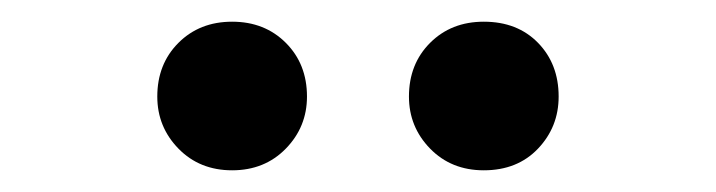

<svg xmlns="http://www.w3.org/2000/svg" viewBox="-20 -810 660 177"><path d="M194 -653Q164 -653 144.5 -673Q125 -693 125 -721Q125 -751 144.5 -770.5Q164 -790 194 -790Q224 -790 243.5 -770.5Q263 -751 263 -721Q263 -693 243.5 -673Q224 -653 194 -653ZM426 -653Q396 -653 376.5 -673Q357 -693 357 -721Q357 -751 376.5 -770.5Q396 -790 426 -790Q457 -790 476 -770.5Q495 -751 495 -721Q495 -693 476 -673Q457 -653 426 -653Z"/></svg>

Font: Noto Sans TC Thin SemiBold
Style: Regular
Weight: 600
Version: Version 2.004-H2;hotconv 1.0.118;makeotfexe 2.5.65603